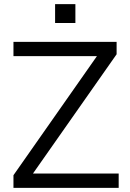

<svg xmlns="http://www.w3.org/2000/svg" viewBox="-20 -907 630 927"><path d="M139 -69H553V0H45V-61L448 -636H45V-705H543V-645ZM246 -887H344V-796H246Z"/></svg>

Font: wassup Sans
Style: Regular
Weight: 400
Version: Version 2.001